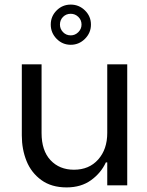

<svg xmlns="http://www.w3.org/2000/svg" viewBox="-20 -807 642 836"><path d="M534 0H447V-100H441Q420 -54 376.5 -22.5Q333 9 270 9Q204 9 160 -23Q116 -55 95.5 -106Q75 -157 75 -217V-527H161V-228Q161 -151 200 -109.5Q239 -68 302 -68Q368 -68 407.5 -112.5Q447 -157 447 -228V-527H534ZM201 -700Q201 -736 226.5 -761.5Q252 -787 288 -787Q324 -787 350 -761.5Q376 -736 376 -700Q376 -664 350 -638Q324 -612 288 -612Q252 -612 226.5 -638Q201 -664 201 -700ZM335 -700Q335 -720 321 -733.5Q307 -747 288 -747Q268 -747 254.5 -733.5Q241 -720 241 -700Q241 -681 254.5 -667Q268 -653 288 -653Q307 -653 321 -667Q335 -681 335 -700Z"/></svg>

Font: Be Vietnam
Style: Regular
Weight: 400
Designer: Gabriel Lam
Foundry: TypeRant
Version: Version 4.000